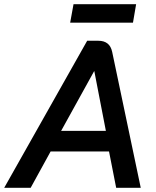

<svg xmlns="http://www.w3.org/2000/svg" viewBox="-54 -894 744 914"><path d="M465 -173H187L92 0H-34L361 -700H414Q469 -700 480 -647L616 0H499ZM237 -271H450L395 -555H394ZM296 -874H594L579 -786H280Z"/></svg>

Font: Bai Jamjuree SemiBold
Style: Italic
Weight: 600
Italic angle: -10°
Version: Version 1.000; ttfautohint (v1.6)